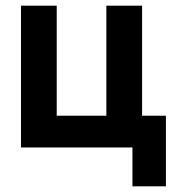

<svg xmlns="http://www.w3.org/2000/svg" viewBox="-20 -520 640 677"><path d="M54 -500V0H447V137H565V-112H481V-500H355V-112H180V-500Z"/></svg>

Font: LT Wave Mono Bold
Style: Regular
Weight: 700
Designer: Daniel Lyons
Version: Version 2.5 (Glyphs App)